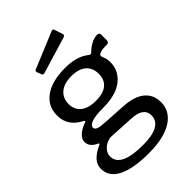

<svg xmlns="http://www.w3.org/2000/svg" viewBox="-267 -861 1144 1144"><g transform="rotate(-45 305.5 -288.5)"><path d="M586 -525V-480Q586 -460 569 -460Q553 -460 539 -459Q525 -458 515 -455Q502 -451 497.5 -445.5Q493 -440 495 -432Q496 -429 502.5 -412Q509 -395 509 -371Q509 -300 451.5 -254.5Q394 -209 285 -209Q219 -209 189 -198Q159 -187 159 -169Q159 -154 178 -147.5Q197 -141 242 -139L375 -131Q465 -126 509.5 -89Q554 -52 554 10Q554 87 484.5 131Q415 175 288 175Q156 175 87.5 140Q19 105 19 38Q19 4 43 -22Q67 -48 113 -69Q125 -75 113 -80Q63 -103 63 -144Q63 -168 85.5 -189Q108 -210 148 -224Q154 -226 154 -229Q154 -233 148 -236Q103 -259 81 -292Q59 -325 59 -371Q59 -449 120.5 -493.5Q182 -538 294 -538Q392 -538 447 -493Q454 -488 458 -488Q464 -488 470 -494Q489 -514 516.5 -528.5Q544 -543 567 -543Q586 -543 586 -525ZM411 -371Q411 -421 379 -449Q347 -477 285 -477Q224 -477 190 -448.5Q156 -420 156 -371Q156 -323 189.5 -296Q223 -269 285 -269Q348 -269 379.5 -295.5Q411 -322 411 -371ZM201 -54Q182 -55 160.5 -45Q139 -35 124.5 -16.5Q110 2 110 25Q110 116 298 116Q376 116 417 93.5Q458 71 458 26Q458 -39 364 -45ZM426 -692Q428 -686 428 -685Q428 -677 414 -672L185 -603Q182 -602 178 -602Q170 -602 167 -612L157 -638Q156 -640 156 -644Q156 -653 162 -654L395 -751L399 -752Q406 -752 409 -744Z"/></g></svg>

Font: Libre Franklin Medium
Style: Regular
Weight: 500
Designer: Pablo Impallari, Rodrigo Fuenzalida
Foundry: Impallari Type
Version: Version 1.002; ttfautohint (v1.5)